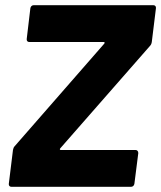

<svg xmlns="http://www.w3.org/2000/svg" viewBox="-20 -720 621 740"><path d="M24 0H485C492 0 497 -5 498 -12L513 -130C513 -137 509 -142 502 -142H214C210 -142 210 -145 212 -148L558 -543C562 -547 564 -552 565 -558L581 -688C582 -695 578 -700 571 -700H110C103 -700 98 -695 97 -688L83 -570C82 -563 86 -558 93 -558H380C384 -558 384 -555 382 -552L37 -157C33 -153 31 -148 30 -142L14 -12C13 -5 17 0 24 0Z"/></svg>

Font: Barlow ExtraBold
Style: Italic
Weight: 800
Italic angle: -7°
Designer: Jeremy Tribby
Foundry: Tribby Type
Version: Version 1.422;hotconv 1.0.109;makeotfexe 2.5.65596